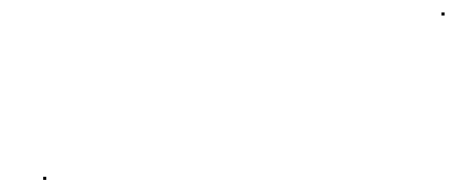

<svg xmlns="http://www.w3.org/2000/svg" viewBox="-20 -287 736 309"><path d="M690.5 -262H695.5V-267H690.5ZM49.5 2.5H54.5V-2.5H49.5Z"/></svg>

Font: FRB American Cursive Just Endings
Style: Italic
Weight: 400
Italic angle: -25°
Version: Version 2.0;Modular Font Editor K font №1